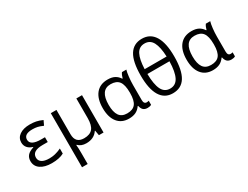

<svg xmlns="http://www.w3.org/2000/svg" viewBox="-85 -1458 3079 2384"><g transform="rotate(-30 1454.0 -265.5)"><path d="M349.1 -313V-244.1H276.9Q125 -244.1 125 -148.9Q125 -105 160.9 -81.1Q196.8 -57.1 268.1 -57.1Q309.1 -57.1 349.6 -66.7Q390.1 -76.2 439 -99.1V-26.9Q372.1 9.8 264.2 9.8Q161.6 9.8 102.8 -31.5Q43.9 -72.8 43.9 -145Q43.9 -192.9 70.8 -224.9Q97.7 -256.8 161.1 -276.9V-282.2Q113.3 -295.9 87.2 -326.9Q61 -357.9 61 -402.8Q61 -467.8 115.7 -506.3Q170.4 -544.9 264.2 -544.9Q311.5 -544.9 351.8 -536.9Q392.1 -528.8 440.9 -506.8L410.2 -441.9Q364.3 -462.4 332.5 -469.2Q300.8 -476.1 262.2 -476.1Q140.1 -476.1 140.1 -397Q140.1 -313 294.9 -313Z M642.1 -186Q642.1 -58.1 766.1 -58.1Q849.6 -58.1 888.4 -104.2Q927.2 -150.4 927.2 -253.9V-535.2H1008.3V0H941.9L929.2 -71.8H924.3Q870.1 9.8 758.3 9.8Q685.1 9.8 642.1 -35.2H637.2Q642.1 5.9 642.1 84V240.2H561V-535.2H642.1Z M1383.3 -58.1Q1465.8 -58.1 1502.4 -105.7Q1539.1 -153.3 1539.1 -259.8V-267.1Q1539.1 -378.9 1502 -427.5Q1464.8 -476.1 1382.3 -476.1Q1234.4 -476.1 1234.4 -265.1Q1234.4 -161.6 1270.3 -109.9Q1306.2 -58.1 1383.3 -58.1ZM1371.1 9.8Q1266.6 9.8 1208.5 -62.7Q1150.4 -135.3 1150.4 -266.1Q1150.4 -399.9 1210 -472.4Q1269.5 -544.9 1379.4 -544.9Q1438.5 -544.9 1477.8 -524.4Q1517.1 -503.9 1543.5 -462.9H1549.3Q1561 -507.8 1581.1 -535.2H1644Q1633.8 -502.9 1627 -442.9Q1620.1 -382.8 1620.1 -326.2V-111.8Q1620.1 -56.2 1661.1 -56.2Q1675.3 -56.2 1691.4 -61V-2.9Q1668.9 9.8 1637.2 9.8Q1597.7 9.8 1575.9 -10Q1554.2 -29.8 1545.4 -71.8H1539.1Q1510.3 -29.8 1469.5 -10Q1428.7 9.8 1371.1 9.8Z M2241.2 -380.9Q2241.2 -182.6 2181.6 -86.4Q2122.1 9.8 2000 9.8Q1882.8 9.8 1822 -88.6Q1761.2 -187 1761.2 -380.9Q1761.2 -579.6 1821 -675.3Q1880.9 -771 2000 -771Q2119.1 -771 2180.2 -672.1Q2241.2 -573.2 2241.2 -380.9ZM2000 -58.1Q2080.1 -58.1 2118.2 -132.6Q2156.2 -207 2159.2 -356.9H1843.3Q1845.2 -208.5 1881.8 -133.3Q1918.5 -58.1 2000 -58.1ZM2000 -703.1Q1921.4 -703.1 1884.8 -633.1Q1848.1 -563 1843.3 -425.8H2158.2Q2152.8 -563 2115.7 -633.1Q2078.6 -703.1 2000 -703.1Z M2585.9 -58.1Q2668.5 -58.1 2705.1 -105.7Q2741.7 -153.3 2741.7 -259.8V-267.1Q2741.7 -378.9 2704.6 -427.5Q2667.5 -476.1 2585 -476.1Q2437 -476.1 2437 -265.1Q2437 -161.6 2472.9 -109.9Q2508.8 -58.1 2585.9 -58.1ZM2573.7 9.8Q2469.2 9.8 2411.1 -62.7Q2353 -135.3 2353 -266.1Q2353 -399.9 2412.6 -472.4Q2472.2 -544.9 2582 -544.9Q2641.1 -544.9 2680.4 -524.4Q2719.7 -503.9 2746.1 -462.9H2752Q2763.7 -507.8 2783.7 -535.2H2846.7Q2836.4 -502.9 2829.6 -442.9Q2822.8 -382.8 2822.8 -326.2V-111.8Q2822.8 -56.2 2863.8 -56.2Q2877.9 -56.2 2894 -61V-2.9Q2871.6 9.8 2839.8 9.8Q2800.3 9.8 2778.6 -10Q2756.8 -29.8 2748 -71.8H2741.7Q2712.9 -29.8 2672.1 -10Q2631.3 9.8 2573.7 9.8Z"/></g></svg>

Font: WebKoruri
Style: Regular
Weight: 400
Foundry: lindwurm / mohemohe
Version: Version 1.00